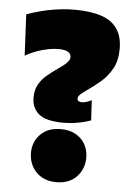

<svg xmlns="http://www.w3.org/2000/svg" viewBox="-54 -790 583 847"><g transform="rotate(5 237.5 -366.5)"><path d="M236 -248Q157.5 -248 126.2 -275.2Q95 -302.5 95 -346Q95 -380.5 108.5 -404.8Q122 -429 143.5 -447.2Q165 -465.5 189 -482Q203.5 -492 215.5 -501.2Q227.5 -510.5 234.8 -520Q242 -529.5 242 -540Q242 -553.5 228.2 -561.8Q214.5 -570 186 -570Q165 -570 140.5 -565.2Q116 -560.5 90.2 -551.2Q64.5 -542 40 -528L31 -710Q48.5 -716.5 71.2 -723.2Q94 -730 120.8 -735.8Q147.5 -741.5 178 -745.2Q208.5 -749 242 -749Q313 -749 360.2 -733.2Q407.5 -717.5 431.2 -683.2Q455 -649 455 -594Q455 -542 435.2 -506.5Q415.5 -471 387.5 -447Q359.5 -423 335 -406Q315.5 -392.5 302.2 -381.5Q289 -370.5 289 -360Q289 -351 295.8 -348Q302.5 -345 309 -345Q318 -345 329.5 -348.5Q341 -352 352 -358L357 -269Q344 -264 325.2 -259.2Q306.5 -254.5 283.8 -251.2Q261 -248 236 -248ZM227 16Q189 16 161.8 0Q134.5 -16 119.8 -43Q105 -70 105 -103Q105 -152.5 137.8 -185.8Q170.5 -219 228 -219Q266 -219 293.2 -203.8Q320.5 -188.5 335.2 -162.2Q350 -136 350 -103Q350 -53.5 317.5 -18.8Q285 16 227 16Z"/></g></svg>

Font: Commissioner Thin Black
Style: Regular
Weight: 900
Version: Version 1.000